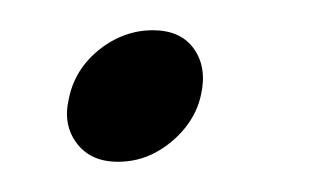

<svg xmlns="http://www.w3.org/2000/svg" viewBox="-20 -100 218 127"><path d="M58 7Q40 7 30.8 -5.2Q21.5 -17.5 25.5 -34.5Q28 -47.5 36.2 -57.8Q44.5 -68 56.2 -74Q68 -80 81 -80Q99.5 -80 108.2 -67.8Q117 -55.5 113 -37.5Q110.5 -25.5 102.5 -15.5Q94.5 -5.5 83 0.8Q71.5 7 58 7Z"/></svg>

Font: Fraunces 72pt Soft Wonky ExtraLight
Style: Italic
Weight: 250
Italic angle: -16°
Version: Version 1.000;[b76b70a41]